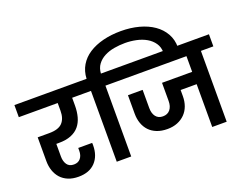

<svg xmlns="http://www.w3.org/2000/svg" viewBox="-170 -1310 2034 1610"><g transform="rotate(-20 847.0 -504.5)"><path d="M-21 -740H553V-632H455V-563Q455 -508 442.5 -462Q430 -416 402.5 -383Q375 -350 330 -332Q285 -314 220 -314H198V-201Q198 -158 217.5 -129.5Q237 -101 279 -101Q317 -101 338 -126.5Q359 -152 359 -194V-219H483Q484 -212 484 -207Q484 -202 484 -198Q484 -104 431 -47.5Q378 9 281 9Q228 9 188.5 -7.5Q149 -24 123 -53Q97 -82 83.5 -121.5Q70 -161 70 -207V-419H173Q256 -419 291 -456.5Q326 -494 326 -563V-632H-21Z M752 0H623V-632H512V-740H623Q626 -807 657 -859Q688 -911 742 -946Q796 -981 869 -999.5Q942 -1018 1028 -1018Q1116 -1018 1190 -998Q1264 -978 1318 -940.5Q1372 -903 1402.5 -849Q1433 -795 1433 -728V-711H1304V-726Q1304 -775 1279.5 -810.5Q1255 -846 1216 -868.5Q1177 -891 1127.5 -901.5Q1078 -912 1028 -912Q978 -912 929.5 -903.5Q881 -895 842 -874.5Q803 -854 778.5 -821Q754 -788 751 -740H863V-632H752Z M821 -740H1715V-632H1604V0H1475V-382H1332V-327Q1332 -280 1317.5 -240.5Q1303 -201 1275 -172.5Q1247 -144 1207.5 -128Q1168 -112 1118 -112Q1065 -112 1024.5 -128Q984 -144 957 -172.5Q930 -201 916 -240.5Q902 -280 902 -327V-492H1033V-330Q1033 -282 1055 -253.5Q1077 -225 1118 -225Q1160 -225 1183 -253.5Q1206 -282 1206 -330V-492H1475V-632H821Z"/></g></svg>

Font: SVN-Poppins SemiBold
Style: Regular
Weight: 600
Designer: Ninad Kale (Devanagari), Jonny Pinhorn (Latin)
Foundry: Indian Type Foundry
Version: Version 3.002 2017